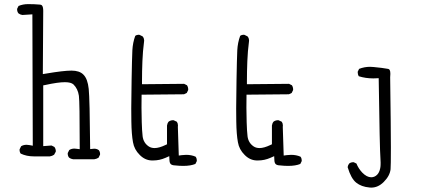

<svg xmlns="http://www.w3.org/2000/svg" viewBox="-20 -774 2040 915"><path d="M457 -39.1Q457 -50.8 450.7 -58.6Q441.4 -65.4 428.7 -65.4Q426.3 -65.4 409.7 -63.5Q407.7 -304.7 402.8 -350.1Q397.9 -398.4 377.4 -418.5Q358.9 -437.5 320.8 -437.5Q282.7 -437.5 199.2 -423.3L184.1 -420.9L186 -722.7Q186 -741.7 179.7 -748.5Q176.3 -751.5 170.9 -752Q144 -754.4 114.3 -754.4Q89.4 -754.4 68.4 -745.6L62 -732.9Q61.5 -731.4 61.5 -730.5Q61.5 -718.3 67.9 -710.4Q76.2 -704.1 86.4 -702.6L134.3 -705.6L136.2 -79.6L120.6 -82.5Q113.3 -84 106.9 -84Q91.8 -84 80.6 -77.1L73.7 -63Q73.2 -61.5 73.2 -60.5Q73.2 -49.3 78.6 -42Q106.4 -28.8 140.6 -28.8H217.8Q228.5 -30.3 237.8 -36.6L245.6 -50.8Q246.1 -51.8 246.1 -54.9Q246.1 -58.1 244.6 -63.2Q243.2 -68.4 239.3 -73.7L225.6 -80.6L186 -77.6V-367.2L196.3 -369.1Q256.3 -382.3 289.1 -382.3Q318.4 -382.3 330.1 -371.6Q351.1 -351.1 356 -317.4Q359.9 -287.1 359.9 -78.1V-63L344.7 -64.9Q339.4 -65.9 334.5 -65.9Q320.8 -65.9 310.1 -59.1L303.2 -45.4Q302.7 -43.9 302.7 -43Q302.7 -30.8 309.1 -22.9Q317.4 -16.6 328.1 -15.1H429.7Q440.4 -16.6 449.7 -22.5L456.5 -36.6Q457 -38.1 457 -39.1Z M853 16.6Q888.7 16.6 911.1 7.3L917.5 -5.4Q918 -6.8 918 -10Q918 -13.2 916.7 -18.1Q915.5 -22.9 912.1 -27.3Q892.1 -36.1 867.2 -36.1Q857.4 -36.1 846.7 -34.7L832 -32.7L827.6 -169.4Q828.1 -172.9 828.1 -176.3Q828.1 -186 822.8 -193.8L808.1 -200.7Q806.6 -201.2 805.7 -201.2Q793 -201.2 783.7 -194.3Q777.3 -186.5 775.9 -175.8V-86.4L768.6 -83Q738.3 -68.4 716.8 -68.4Q701.2 -68.4 689.5 -75.7Q663.6 -92.8 659.7 -124.5Q656.7 -150.4 655.5 -191.9Q654.3 -233.4 654.3 -260.5Q654.3 -287.6 654.8 -322.8L856.9 -324.7L870.1 -331.1L876.5 -344.2Q877 -345.7 877 -346.7Q877 -358.9 871.1 -367.7L857.4 -374.5L656.7 -372.6V-385.7Q656.7 -435.1 658.7 -482.7Q660.6 -530.3 666.5 -575.7Q667 -577.6 667 -581.3Q667 -585 665.5 -590.1Q664.1 -595.2 659.7 -600.6L645 -607.9Q643.6 -608.4 640.4 -608.4Q637.2 -608.4 632.8 -607.2Q628.4 -606 624.5 -603Q612.8 -571.3 610.8 -534.2Q608.9 -492.7 607.2 -395.3Q605.5 -297.9 605.5 -257.3Q605.5 -216.8 606 -195.3Q606.9 -133.3 613.8 -96.2Q619.6 -61.5 646 -35.6Q670.4 -10.7 702.1 -9.3Q706.1 -9.3 710 -9.3Q740.2 -9.3 769 -22L786.6 -29.8L787.6 -10.3Q788.1 2.4 793.9 8.1Q799.8 13.7 813.5 14.2Q835.4 16.6 853 16.6Z M1353 16.6Q1388.7 16.6 1411.1 7.3L1417.5 -5.4Q1418 -6.8 1418 -10Q1418 -13.2 1416.7 -18.1Q1415.5 -22.9 1412.1 -27.3Q1392.1 -36.1 1367.2 -36.1Q1357.4 -36.1 1346.7 -34.7L1332 -32.7L1327.6 -169.4Q1328.1 -172.9 1328.1 -176.3Q1328.1 -186 1322.8 -193.8L1308.1 -200.7Q1306.6 -201.2 1305.7 -201.2Q1293 -201.2 1283.7 -194.3Q1277.3 -186.5 1275.9 -175.8V-86.4L1268.6 -83Q1238.3 -68.4 1216.8 -68.4Q1201.2 -68.4 1189.5 -75.7Q1163.6 -92.8 1159.7 -124.5Q1156.7 -150.4 1155.5 -191.9Q1154.3 -233.4 1154.3 -260.5Q1154.3 -287.6 1154.8 -322.8L1356.9 -324.7L1370.1 -331.1L1376.5 -344.2Q1377 -345.7 1377 -346.7Q1377 -358.9 1371.1 -367.7L1357.4 -374.5L1156.7 -372.6V-385.7Q1156.7 -435.1 1158.7 -482.7Q1160.6 -530.3 1166.5 -575.7Q1167 -577.6 1167 -581.3Q1167 -585 1165.5 -590.1Q1164.1 -595.2 1159.7 -600.6L1145 -607.9Q1143.6 -608.4 1140.4 -608.4Q1137.2 -608.4 1132.8 -607.2Q1128.4 -606 1124.5 -603Q1112.8 -571.3 1110.8 -534.2Q1108.9 -492.7 1107.2 -395.3Q1105.5 -297.9 1105.5 -257.3Q1105.5 -216.8 1106 -195.3Q1106.9 -133.3 1113.8 -96.2Q1119.6 -61.5 1146 -35.6Q1170.4 -10.7 1202.1 -9.3Q1206.1 -9.3 1210 -9.3Q1240.2 -9.3 1269 -22L1286.6 -29.8L1287.6 -10.3Q1288.1 2.4 1293.9 8.1Q1299.8 13.7 1313.5 14.2Q1335.4 16.6 1353 16.6Z M1749 120.1Q1781.7 120.1 1808.6 93.3Q1837.9 64 1841.3 32.7Q1842.8 18.6 1842.8 -71.5Q1842.8 -161.6 1839.4 -405.8Q1840.3 -415 1840.3 -421.9Q1840.3 -428.7 1839.6 -432.6Q1838.9 -436.5 1837.9 -438.5Q1835.4 -444.8 1829.1 -445.8Q1802.7 -450.7 1760.7 -454.6Q1752.4 -455.6 1743.7 -455.6Q1716.3 -455.6 1691.4 -445.8L1685.1 -433.1Q1684.6 -431.6 1684.6 -430.7Q1684.6 -419.4 1689.9 -410.6Q1722.2 -400.4 1759.3 -400.4Q1765.1 -400.4 1784.7 -401.4Q1789.6 -59.1 1793 -19.5Q1793.9 -6.8 1793.9 0.7Q1793.9 8.3 1793.7 12.7Q1793.5 17.1 1793 21.5Q1792.5 25.9 1791.5 29.8Q1787.6 48.3 1776.9 59.1Q1765.1 70.8 1749 70.8Q1728 70.8 1706.1 48.3Q1688 28.8 1678.7 5.4L1666.5 -0.5Q1665 -1 1664.1 -1Q1651.9 -1 1644 5.4Q1638.2 12.7 1636.7 22.5Q1652.8 76.7 1677.5 96.4Q1702.1 116.2 1741.2 119.6Q1745.1 120.1 1749 120.1Z"/></svg>

Font: NaikaiFont
Style: ExtraLight
Weight: 200
Version: Version 1.89